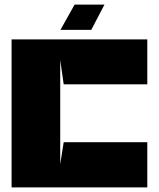

<svg xmlns="http://www.w3.org/2000/svg" viewBox="-20 -809 686 829"><path d="M240 -550V-100L255 -195H616V0H30V-639H616V-445H255L240 -550ZM241 -680H374L431 -789H302Z"/></svg>

Font: Banana Brick
Style: Regular
Weight: 400
Designer: artmaker
Foundry: artmaker
Version: Version 4.000 2011 initial release